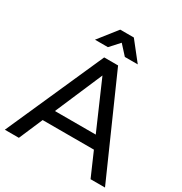

<svg xmlns="http://www.w3.org/2000/svg" viewBox="-204 -1049 1133 1197"><g transform="rotate(30 363.0 -450.0)"><path d="M363 -834 302 -767H209L314 -900H412L517 -767H424ZM620 0 546 -170H177L104 0H3L314 -700H414L724 0ZM215 -257H509L361 -597Z"/></g></svg>

Font: Montserrat arm
Style: Regular
Weight: 400
Designer: Julieta Ulanovsky
Foundry: Julieta Ulanovsky
Version: Version 6.000;PS 006.000;hotconv 1.0.88;makeotf.lib2.5.64775